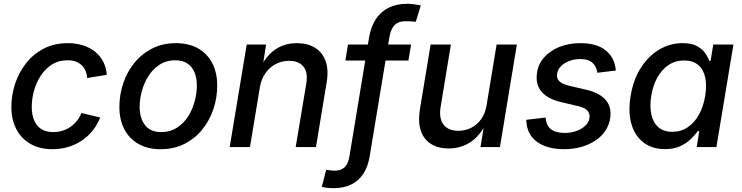

<svg xmlns="http://www.w3.org/2000/svg" viewBox="-20 -776 3915 1013"><path d="M257.3 11.2Q189.9 11.2 141.4 -16.4Q92.8 -43.9 66.4 -94.2Q40 -144.5 40 -211.9Q40 -275.9 60.3 -335.9Q80.6 -396 118.9 -444.1Q157.2 -492.2 212.4 -520.3Q267.6 -548.3 337.9 -548.3Q381.3 -548.3 418 -536.6Q454.6 -524.9 481.7 -503.2Q508.8 -481.4 524.7 -450.4Q540.5 -419.4 543.5 -381.3L439.9 -364.3Q438.5 -385.3 431.2 -402.3Q423.8 -419.4 410.9 -431.9Q397.9 -444.3 379.4 -451.2Q360.8 -458 335.9 -458Q289.6 -458 254.4 -435.8Q219.2 -413.6 195.3 -377.2Q171.4 -340.8 159.4 -297.4Q147.5 -253.9 147.5 -211.4Q147.5 -173.3 159.2 -143.3Q170.9 -113.3 196 -96.2Q221.2 -79.1 260.7 -79.1Q286.6 -79.1 310.1 -86.4Q333.5 -93.8 352.5 -107.2Q371.6 -120.6 386.2 -139.2Q400.9 -157.7 409.7 -179.7L508.8 -156.2Q493.7 -117.7 468.8 -86.7Q443.8 -55.7 411.1 -33.9Q378.4 -12.2 339.6 -0.5Q300.8 11.2 257.3 11.2Z M827.6 11.2Q759.8 11.2 710.9 -16.4Q662.1 -43.9 636 -94.2Q609.9 -144.5 609.9 -211.9Q609.9 -276.9 630.4 -337.2Q650.9 -397.5 689.7 -445.1Q728.5 -492.7 783.7 -520.5Q838.9 -548.3 907.7 -548.3Q976.1 -548.3 1024.9 -520.8Q1073.7 -493.2 1099.9 -442.9Q1126 -392.6 1126 -324.7Q1126 -259.3 1105.5 -199Q1085 -138.7 1045.9 -91.1Q1006.8 -43.5 951.7 -16.1Q896.5 11.2 827.6 11.2ZM831.1 -79.1Q877.4 -79.1 912.8 -101.6Q948.2 -124 971.7 -160.6Q995.1 -197.3 1006.8 -240.5Q1018.6 -283.7 1018.6 -324.7Q1018.6 -363.8 1006.3 -393.8Q994.1 -423.8 969 -440.9Q943.8 -458 904.3 -458Q857.9 -458 823 -435.5Q788.1 -413.1 764.4 -376.5Q740.7 -339.8 728.8 -296.6Q716.8 -253.4 716.8 -211.4Q716.8 -153.8 744.6 -116.5Q772.5 -79.1 831.1 -79.1Z M1351.1 -315.4 1298.8 0H1191.9L1281.7 -541H1383.8L1363.3 -408.2L1349.1 -411.6Q1384.8 -483.4 1433.8 -515.9Q1482.9 -548.3 1545.4 -548.3Q1602.5 -548.3 1641.8 -524.2Q1681.2 -500 1698 -453.4Q1714.8 -406.7 1703.1 -338.9L1647 0H1540L1595.7 -333Q1606 -393.1 1581.3 -424.1Q1556.6 -455.1 1505.4 -455.1Q1467.8 -455.1 1435.5 -438.5Q1403.3 -421.9 1380.9 -390.6Q1358.4 -359.4 1351.1 -315.4Z M2148.9 -541 2134.8 -456.5H1802.2L1815.9 -541ZM1740.2 216.8Q1728.5 216.8 1718 216.1Q1707.5 215.3 1697.8 213.9Q1688 212.4 1677.7 210L1701.2 119.6Q1709.5 121.6 1722.9 123Q1736.3 124.5 1744.6 124.5Q1779.3 124.5 1798.3 106.4Q1817.4 88.4 1823.7 48.3L1927.2 -578.6Q1937 -635.7 1963.1 -675.3Q1989.3 -714.8 2030.8 -735.4Q2072.3 -755.9 2127 -755.9Q2147 -755.9 2164.8 -753.4Q2182.6 -751 2200.2 -747.6L2173.8 -661.1Q2165 -662.6 2148.9 -663.3Q2132.8 -664.1 2118.2 -664.1Q2082 -664.1 2062 -643.8Q2042 -623.5 2034.7 -581.1L1930.7 46.9Q1921.9 102.5 1897.2 140.4Q1872.6 178.2 1833 197.5Q1793.5 216.8 1740.2 216.8Z M2347.7 7.3Q2293 7.3 2254.9 -15.9Q2216.8 -39.1 2200.7 -85Q2184.6 -130.9 2195.3 -198.2L2252 -541H2358.9L2304.7 -211.4Q2294.9 -152.3 2319.8 -119.1Q2344.7 -85.9 2398.4 -85.9Q2434.1 -85.9 2465.3 -101.3Q2496.6 -116.7 2518.6 -147.2Q2540.5 -177.7 2547.4 -221.7L2600.1 -541H2707L2617.7 0H2515.1L2536.6 -132.8H2549.3Q2513.2 -59.6 2462.2 -26.1Q2411.1 7.3 2347.7 7.3Z M2956.1 11.2Q2897.9 11.2 2854.5 -5.4Q2811 -22 2785.9 -54Q2760.7 -85.9 2757.3 -131.8Q2756.8 -134.8 2756.8 -137.9Q2756.8 -141.1 2756.8 -144L2858.9 -155.8Q2861.8 -113.3 2887.2 -94Q2912.6 -74.7 2959 -74.7Q2994.1 -74.7 3022.7 -85.4Q3051.3 -96.2 3069.6 -114.3Q3087.9 -132.3 3090.3 -155.3Q3093.3 -178.2 3078.1 -193.6Q3063 -209 3027.3 -216.8L2939.9 -237.3Q2870.1 -253.9 2837.9 -291.3Q2805.7 -328.6 2812.5 -385.7Q2817.9 -435.5 2849.9 -472.2Q2881.8 -508.8 2931.9 -528.6Q2981.9 -548.3 3041.5 -548.3Q3125.5 -548.3 3171.4 -513.4Q3217.3 -478.5 3226.6 -422.4Q3227.5 -418 3228.3 -413.3Q3229 -408.7 3229 -403.8L3131.8 -392.1Q3127.9 -422.9 3107.2 -443.6Q3086.4 -464.4 3040.5 -464.4Q3009.8 -464.4 2983.2 -454.1Q2956.5 -443.8 2939.2 -426.3Q2921.9 -408.7 2918.9 -385.3Q2916 -361.3 2932.1 -346.4Q2948.2 -331.5 2988.3 -322.3L3072.8 -302.7Q3142.6 -286.1 3174.6 -250Q3206.5 -213.9 3200.2 -158.2Q3195.8 -120.1 3175.5 -88.6Q3155.3 -57.1 3122.1 -34.9Q3088.9 -12.7 3046.6 -0.7Q3004.4 11.2 2956.1 11.2Z M3488.3 10.7Q3421.9 10.7 3376.2 -23.4Q3330.6 -57.6 3311.8 -120.4Q3293 -183.1 3307.1 -269.5Q3321.8 -357.4 3361.8 -419.4Q3401.9 -481.4 3458.7 -514.9Q3515.6 -548.3 3581.5 -548.3Q3628.9 -548.3 3657.5 -532.7Q3686 -517.1 3700.9 -495.4Q3715.8 -473.6 3723.1 -454.6H3729L3743.2 -541H3849.6L3759.8 0H3655.8L3669.4 -84H3661.6Q3647 -64 3624.5 -42Q3602.1 -20 3568.6 -4.6Q3535.2 10.7 3488.3 10.7ZM3527.3 -80.6Q3572.8 -80.6 3608.4 -104.5Q3644 -128.4 3667.7 -171.1Q3691.4 -213.9 3700.7 -270.5Q3710 -327.1 3700.4 -368.9Q3690.9 -410.6 3663.1 -433.8Q3635.3 -457 3589.8 -457Q3543 -457 3507.1 -432.9Q3471.2 -408.7 3448 -366.7Q3424.8 -324.7 3416 -270.5Q3407.2 -215.8 3416.5 -172.6Q3425.8 -129.4 3453.6 -105Q3481.4 -80.6 3527.3 -80.6Z"/></svg>

Font: Inter 17pt Medium
Style: Italic
Weight: 500
Italic angle: -9.3988°
Version: Version 4.001;git-66647c0bb